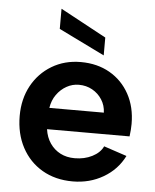

<svg xmlns="http://www.w3.org/2000/svg" viewBox="-53 -773 667 825"><g transform="rotate(5 281.0 -360.5)"><path d="M179 -728 377 -621V-544L179 -641ZM291 7Q216 7 159.5 -26Q103 -59 71.5 -118Q40 -177 40 -254Q40 -327 71 -384Q102 -441 157 -474Q212 -507 282 -507Q353 -507 407 -476Q461 -445 491.5 -389.5Q522 -334 522 -261Q522 -249 521 -235.5Q520 -222 518 -207H162Q167 -172 184.5 -146.5Q202 -121 229 -107Q256 -93 291 -93Q333 -93 366.5 -110Q400 -127 413 -155L512 -122Q482 -62 423 -27.5Q364 7 291 7ZM399 -299Q398 -330 382 -355Q366 -380 340 -394.5Q314 -409 282 -409Q254 -409 229 -395Q204 -381 186.5 -356.5Q169 -332 164 -299Z"/></g></svg>

Font: Albert Sans SemiBold
Style: Regular
Weight: 600
Designer: Andreas Rasmussen
Foundry: a.Foundry
Version: Version 1.025